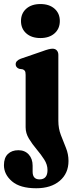

<svg xmlns="http://www.w3.org/2000/svg" viewBox="-58 -720 378 974"><path d="M147 -527Q102 -527 75.2 -550.8Q48.5 -574.5 48.5 -613.5Q48.5 -652 75.2 -675.8Q102 -699.5 147 -699.5Q192 -699.5 218.8 -675.8Q245.5 -652 245.5 -613.5Q245.5 -574.5 218.8 -550.8Q192 -527 147 -527ZM238 -107Q238 -68 250.8 -35Q263.5 -2 276.5 30Q289.5 62 289.5 96.5Q289.5 159.5 245.2 197.2Q201 235 125.5 235Q44 235 3 200Q-38 165 -38 118Q-38 80.5 -18 61.2Q2 42 35 42Q68 42 87.8 63.8Q107.5 85.5 107.5 120.5V151Q107.5 190 142.5 190Q183 190 183 142.5Q183 115 166.2 89Q149.5 63 127.5 37Q105.5 11 88.8 -16.5Q72 -44 72 -74.5V-340Q72 -354.5 68.2 -360.2Q64.5 -366 56.5 -368.5L39 -371Q21.5 -378 21.5 -394Q21.5 -412 47 -422L157.5 -460Q192 -473 208.5 -473Q222.5 -473 230.2 -464.2Q238 -455.5 238 -441.5Z"/></svg>

Font: Fraunces 72pt S050
Style: Bold
Weight: 700
Version: Version 1.000; ttfautohint (v1.8.3)